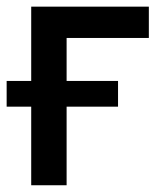

<svg xmlns="http://www.w3.org/2000/svg" viewBox="-28 -549 483 569"><path d="M413.1 -529.3V-436.5H169.4V0H64.5V-529.3ZM-8.3 -232.9V-309.1H321.8V-232.9Z"/></svg>

Font: Inter 24pt Medium
Style: Regular
Weight: 500
Designer: Rasmus Andersson
Foundry: rsms
Version: Version 4.001;git-66647c0bb